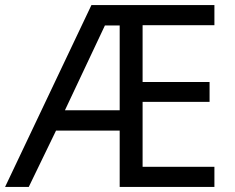

<svg xmlns="http://www.w3.org/2000/svg" viewBox="-21 -734 922 754"><path d="M821 0H449V-221H199L92 0H-1L338 -714H821V-635H539V-412H802V-334H539V-79H821ZM234 -301H449V-634H391Z"/></svg>

Font: Noto Sans Phoenician
Style: Regular
Weight: 400
Designer: Monotype Design Team
Foundry: Monotype Imaging Inc.
Version: Version 2.001; ttfautohint (v1.8.4.7-5d5b)